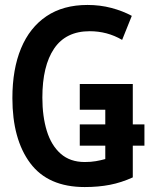

<svg xmlns="http://www.w3.org/2000/svg" viewBox="-20 -745 603 775"><path d="M322 10Q174 10 102 -86.5Q30 -183 30 -349Q30 -466 65 -550Q100 -634 167.5 -679.5Q235 -725 333 -725Q384 -725 429.5 -713Q475 -701 512 -681L473 -584Q442 -602 409.5 -610.5Q377 -619 342 -619Q246 -619 198.5 -549Q151 -479 151 -351Q151 -275 169 -216.5Q187 -158 225 -124.5Q263 -91 322 -91Q347 -91 367 -94.5Q387 -98 405 -103V-157H302V-243H405V-302H302V-406H516V-243H563V-157H516V-29Q470 -8 423.5 1Q377 10 322 10Z"/></svg>

Font: Noto Sans Mono SemiCondensed SemiBold
Style: Regular
Weight: 600
Width: 4
Designer: Monotype Design Team
Foundry: Monotype Imaging Inc.
Version: Version 2.014; ttfautohint (v1.8.4.7-5d5b)